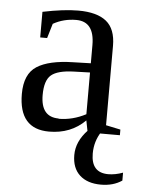

<svg xmlns="http://www.w3.org/2000/svg" viewBox="-50 -508 554 747"><g transform="rotate(5 227.0 -134.5)"><path d="M292 -340V-339Q292 -431 221 -431Q172 -431 131 -408L114 -351H87V-451Q169 -468 226 -468Q299 -468 335.5 -438.5Q372 -409 372 -343V-33L429 -21V1H303L294 -45Q238 11 153 11Q35 11 35 -126Q35 -204 82 -234Q129 -264 223 -266L292 -268ZM186 -43V-42Q240 -42 292 -69V-232L228 -230Q166 -228 141 -207Q116 -186 116 -129Q116 -43 186 -43ZM330 81Q330 156 397 156Q424 156 454 145V176Q420 199 372 199Q319 199 289 171.5Q259 144 259 93Q259 40 303 -6H356Q330 33 330 81Z"/></g></svg>

Font: Libra Serif Modern
Style: Regular
Weight: 400
Designer: Stefan Peev, Context Ltd
Foundry: Stefan Peev, Context Ltd
Version: Version 1.000